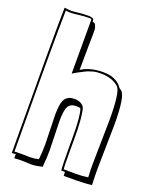

<svg xmlns="http://www.w3.org/2000/svg" viewBox="-144 -816 736 929"><g transform="rotate(20 224.0 -351.5)"><path d="M26 14 24 -476Q24 -691 26 -734Q50 -731 62 -731Q74 -731 96.5 -734Q119 -737 147 -737Q175 -737 176 -725V-717Q189 -715 192.5 -707Q196 -699 197.5 -693Q199 -687 199 -675V-654L198 -594Q198 -571 197.5 -531Q197 -491 197 -476Q241 -505 309.5 -505Q378 -505 408 -460L420 -451Q446 -431 446 -283L442 -55Q442 -15 444 27Q408 32 360 32H300Q299 25 299 12H280Q277 -19 277 -109V-159Q277 -268 264 -303Q256 -306 243 -306Q213 -306 201.5 -286Q190 -266 190 -209L194 -61Q194 -18 190 14V25Q155 34 132 34Q132 34 86 32Q61 32 46 34V12Q38 14 26 14ZM412 -65 416 -298Q416 -443 393 -464Q359 -495 300 -495Q274 -495 260 -490.5Q246 -486 239.5 -484Q233 -482 220.5 -475.5Q208 -469 204 -467Q182 -456 167 -446V-722Q167 -728 158 -728H154Q127 -728 101 -724.5Q75 -721 61 -721Q47 -721 36 -723Q34 -603 34 -493V-355L36 3Q48 2 68 2L116 3Q137 3 160 -3V-7Q164 -40 164 -81L160 -233Q160 -293 175 -314.5Q190 -336 223 -336Q249 -336 266 -321Q275 -313 278 -294Q285 -251 285 -230Q287 -213 287 -147V-73Q287 -12 289 2L347 3Q383 3 414 -2Q412 -40 412 -65Z"/></g></svg>

Font: Londrina Shadow
Style: Regular
Weight: 400
Designer: Marcelo Magalhaes
Foundry: Marcelo Magalhaes
Version: Version 1.001 2011